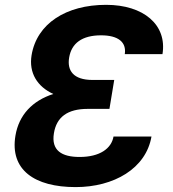

<svg xmlns="http://www.w3.org/2000/svg" viewBox="-20 -757 710 787"><path d="M339.5 -310.7H428.6L448.2 -429.3H359C280.5 -429.3 254.3 -468 263.5 -521.3C273.1 -579.5 316.1 -612.2 394.2 -612.2C465.2 -612.2 498.9 -583.8 491.5 -535.2H646C665.5 -655.2 568.5 -737.2 415.1 -737.2C250.7 -737.2 130.7 -660.2 109.4 -530.5C97.7 -458.1 132.8 -402 198.5 -371.8C112.6 -344.1 57.5 -285.9 43.3 -201C19.9 -60.7 121.4 9.9 290.1 9.9C446.7 9.9 578.5 -66.1 600.9 -197.4H445.3C436.8 -148.4 389.6 -113.6 306.1 -113.6C233 -113.6 189.3 -140.3 201 -210.9C211.6 -276.6 256 -310.7 339.5 -310.7Z"/></svg>

Font: Margiela Sans
Style: Bold Italic
Weight: 700
Italic angle: -9.39999°
Designer: Stefan Endress, Andreas Faust
Version: Version 1.100;FEAKit 1.0